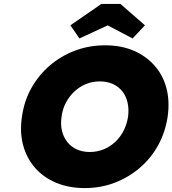

<svg xmlns="http://www.w3.org/2000/svg" viewBox="-20 -949 879 979"><path d="M412 10Q331 10 266.5 -17Q202 -44 159 -93Q116 -142 98 -208.5Q80 -275 92 -354Q103 -434 140 -500Q177 -566 234 -615Q291 -664 363 -691Q435 -718 516 -718Q597 -718 660.5 -691Q724 -664 767.5 -615Q811 -566 828.5 -500Q846 -434 835 -355Q823 -275 786.5 -208.5Q750 -142 692.5 -93Q635 -44 564 -17Q493 10 412 10ZM438 -174Q474 -174 507 -187Q540 -200 566.5 -224.5Q593 -249 610 -282Q627 -315 633 -354Q638 -393 630.5 -426Q623 -459 603.5 -483.5Q584 -508 554.5 -521Q525 -534 489 -534Q452 -534 419.5 -521Q387 -508 360.5 -483.5Q334 -459 316.5 -426.5Q299 -394 294 -354Q288 -315 296 -282Q304 -249 323.5 -224.5Q343 -200 372 -187Q401 -174 438 -174ZM385 -753 339 -820 497 -929H594L719 -820L656 -753L515 -827H545Z"/></svg>

Font: Lexend ExtBd
Style: Italic
Weight: 800
Italic angle: -8.13011°
Designer: Bonnie Shaver-Troup, Thomas Jockin
Foundry: Lexend
Version: Version 1.007